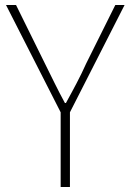

<svg xmlns="http://www.w3.org/2000/svg" viewBox="-20 -746 522 766"><path d="M222 0H259V-298L477 -726H440L324 -493C300 -439 272 -388 243 -335H239C210 -388 186 -439 159 -493L44 -726H4L222 -298Z"/></svg>

Font: Genne Gothic ExtraLight
Style: Regular
Weight: 250
Designer: Ryoko NISHIZUKA (kana & ideographs); Paul D. Hunt (Latin, Greek & Cyrillic); Wenlong ZHANG (bopomofo); Sandoll Communica
Foundry: Adobe Systems Incorporated
Version: Version 1.004;PS 1.004;hotconv 16.6.51;makeotf.lib2.5.65220